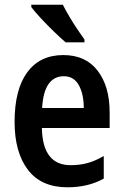

<svg xmlns="http://www.w3.org/2000/svg" viewBox="-20 -786 525 816"><path d="M249 -552Q344 -552 395 -485.5Q446 -419 446 -308V-242H158Q161 -84 280 -84Q319 -84 352 -93Q385 -102 421 -123V-27Q355 10 267 10Q155 10 98.5 -64.5Q42 -139 42 -268Q42 -406 96 -479Q150 -552 249 -552ZM251 -462Q210 -462 186.5 -429Q163 -396 159 -327H336Q336 -386 315 -424Q294 -462 251 -462ZM247 -766Q258 -744 274.5 -716Q291 -688 308.5 -662Q326 -636 339 -618V-606H259Q239 -623 210 -651Q181 -679 154 -708Q127 -737 113 -756V-766Z"/></svg>

Font: Noto Sans Thai Looped Condensed SemiBold
Style: Regular
Weight: 600
Width: 3
Designer: Sasikarn Vongin, Ben Mitchell
Foundry: The Fontpad Ltd
Version: Version 1.001; ttfautohint (v1.8.4.7-5d5b)